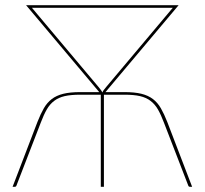

<svg xmlns="http://www.w3.org/2000/svg" viewBox="-20 -720 789 740"><path d="M380.5 -355V0H368.5V-355H289Q253 -355 229.2 -349.5Q205.5 -344 188.8 -331.2Q172 -318.5 160.2 -298Q148.5 -277.5 137 -247L43.5 -5Q42 0 36.5 0H28.5L124.5 -250.5Q136.5 -281 149 -302.8Q161.5 -324.5 179.5 -338.2Q197.5 -352 223.8 -358.5Q250 -365 289 -365H362.5L80.5 -700H88H90H659H661H668.5L386.5 -365H460Q499 -365 525.2 -358.5Q551.5 -352 569.5 -338.2Q587.5 -324.5 600 -302.8Q612.5 -281 624.5 -250.5L720.5 0H712.5Q707 0 705.5 -5L612 -247Q600.5 -277.5 588.8 -298Q577 -318.5 560.2 -331.2Q543.5 -344 519.8 -349.5Q496 -355 460 -355ZM359.5 -385Q365 -378 368.8 -373.2Q372.5 -368.5 374.5 -363.5Q376.5 -368.5 380 -373.2Q383.5 -378 389.5 -385L646 -690H103Z"/></svg>

Font: Lato Hairline
Style: Regular
Weight: 100
Designer: Lukasz Dziedzic
Foundry: tyPoland Lukasz Dziedzic
Version: Version 2.007; 2014-02-27